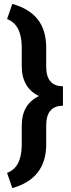

<svg xmlns="http://www.w3.org/2000/svg" viewBox="-20 -800 370 996"><path d="M16.6 96.7Q90.8 70.3 92.8 -44.9V-148.4Q92.8 -258.8 182.1 -301.8Q92.8 -344.7 92.8 -457.5V-559.6Q90.8 -673.3 16.6 -701.2L43.9 -779.8Q131.3 -755.4 175.3 -700Q219.2 -644.5 219.7 -554.7V-449.7Q221.7 -352.5 306.6 -352.5V-251.5Q219.7 -251.5 219.7 -149.4V-43.5Q215.8 127.4 43.9 175.8Z"/></svg>

Font: MAUL Bold
Style: Bold
Weight: 700
Designer: MAUL
Version: Version 1.0; 2020; ttfautohint (v1.8.3)